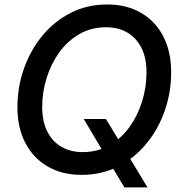

<svg xmlns="http://www.w3.org/2000/svg" viewBox="-20 -758 797 844"><path d="M348.1 -234.9H445.8L505.9 -135.3L532.7 -92.8L628.4 65.9H526.9L463.9 -39.6L441.9 -77.1ZM338.9 10.7Q253.9 10.7 190.4 -25.6Q127 -62 91.8 -128.9Q56.6 -195.8 56.6 -287.1Q56.6 -374 84.7 -454.8Q112.8 -535.6 165 -599.6Q217.3 -663.6 289.8 -700.9Q362.3 -738.3 450.7 -738.3Q536.1 -738.3 599.4 -701.9Q662.6 -665.5 697.5 -598.6Q732.4 -531.7 732.4 -439.9Q732.4 -352.5 704.3 -271.7Q676.3 -190.9 624 -127.2Q571.8 -63.5 499.5 -26.4Q427.2 10.7 338.9 10.7ZM343.3 -89.4Q408.7 -89.4 460.7 -119.1Q512.7 -148.9 549.1 -199.5Q585.4 -250 604.7 -312.3Q624 -374.5 624 -439.5Q624 -503.9 601.3 -548.3Q578.6 -592.8 538.8 -615.5Q499 -638.2 446.3 -638.2Q380.9 -638.2 328.9 -608.2Q276.9 -578.1 240.5 -527.6Q204.1 -477.1 184.8 -414.8Q165.5 -352.5 165.5 -288.1Q165.5 -223.6 188.2 -179.2Q210.9 -134.8 251 -112.1Q291 -89.4 343.3 -89.4Z"/></svg>

Font: Inter 24pt Medium
Style: Italic
Weight: 500
Italic angle: -9.3988°
Designer: Rasmus Andersson
Foundry: rsms
Version: Version 4.001;git-66647c0bb